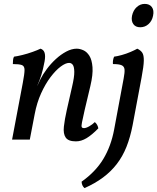

<svg xmlns="http://www.w3.org/2000/svg" viewBox="-20 -717 808 986"><path d="M42 0 97 -291Q106 -338 106 -358Q106 -378 92 -383Q78 -388 46 -388Q46 -399 47 -409Q48 -419 52 -426Q68 -428 94.5 -434.5Q121 -441 147.5 -450.5Q174 -460 188 -467Q204 -462 209 -446Q214 -430 209 -402Q201 -359 192 -331Q183 -303 172 -278L158 -130L133 0ZM374 -467Q390 -467 408 -459Q426 -451 439 -430.5Q452 -410 455 -372Q458 -334 444 -275L415 -153Q405 -108 401 -88.5Q397 -69 400 -64Q403 -59 411 -59Q422 -59 438.5 -68.5Q455 -78 467 -90Q475 -83 479 -75.5Q483 -68 485 -58Q452 -24 424.5 -7.5Q397 9 370 9Q331 9 317.5 -10.5Q304 -30 308 -66.5Q312 -103 323 -152L350 -271Q362 -322 361.5 -348.5Q361 -375 353.5 -384.5Q346 -394 335 -394Q317 -394 291.5 -375Q266 -356 239.5 -321Q213 -286 191 -237.5Q169 -189 158 -130L150 -230L188 -311Q200 -335 220.5 -362.5Q241 -390 266.5 -413.5Q292 -437 320 -452Q348 -467 374 -467ZM414 249Q400 237 399 216Q471 165 510.5 99.5Q550 34 566 -51L615 -314Q621 -345 619.5 -360.5Q618 -376 604.5 -382Q591 -388 560 -388Q559 -398 560.5 -407.5Q562 -417 566 -426Q582 -428 605.5 -434.5Q629 -441 651 -450.5Q673 -460 685 -467Q702 -459 710.5 -446.5Q719 -434 718.5 -405.5Q718 -377 707 -319L661 -74Q649 -12 629.5 37Q610 86 580 125Q550 164 509 194.5Q468 225 414 249ZM700 -577Q676 -577 664.5 -593.5Q653 -610 658 -636Q664 -664 682 -680.5Q700 -697 723 -697Q748 -697 760 -680.5Q772 -664 766 -636Q761 -610 743 -593.5Q725 -577 700 -577Z"/></svg>

Font: Vollkorn
Style: Italic
Weight: 400
Italic angle: -11°
Designer: Friedrich Althausen
Foundry: Friedrich Althausen
Version: Version 5.001